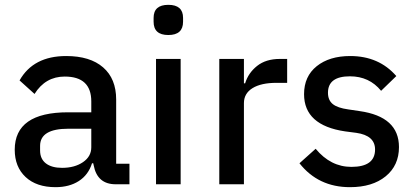

<svg xmlns="http://www.w3.org/2000/svg" viewBox="-20 -763 1720 795"><path d="M210 12Q131 12 86 -30Q41 -72 41 -143Q41 -298 262 -298H358V-343Q358 -446 248 -446Q168 -446 123 -374L61 -430Q118 -531 254 -531Q353 -531 407 -484Q461 -437 461 -351V-85H516V0H459Q383 0 368 -78L366 -87H361Q346 -39 306.5 -13.5Q267 12 210 12ZM237 -68Q289 -68 323.5 -91.5Q358 -115 358 -153V-230H263Q146 -230 146 -159V-140Q146 -105 170 -86.5Q194 -68 237 -68Z M616 -673V-689Q616 -743 677 -743Q738 -743 738 -689V-673Q738 -618 677 -618Q616 -618 616 -673ZM626 0V-519H728V0Z M888 0V-519H990V-418H995Q1008 -461 1044.5 -490Q1081 -519 1139 -519H1169V-420H1125Q1061 -420 1025.5 -398Q990 -376 990 -336V0Z M1429 12Q1298 12 1220 -87L1287 -147Q1349 -72 1435 -72Q1533 -72 1533 -144Q1533 -202 1455 -213L1409 -219Q1239 -244 1239 -373Q1239 -447 1291.5 -489Q1344 -531 1430 -531Q1549 -531 1621 -448L1558 -387Q1509 -447 1429 -447Q1338 -447 1338 -379Q1338 -348 1358 -332Q1378 -316 1422 -310L1469 -303Q1632 -280 1632 -154Q1632 -78 1577 -33Q1522 12 1429 12Z"/></svg>

Font: Anuphan Medium
Style: Regular
Weight: 500
Designer: Mike Abbink, Paul van der Laan, Pieter van Rosmalen, Mint Tantisuwanna
Foundry: Bold Monday; Cadson Demak
Version: Version 3.002;hotconv 1.0.109;makeotfexe 2.5.65596